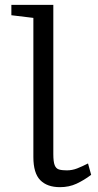

<svg xmlns="http://www.w3.org/2000/svg" viewBox="-20 -763 407 794"><path d="M228 11Q175 11 146.5 -18Q118 -47 118 -113.5V-689L27 -700V-743H200.5V-125.5Q200.5 -94.5 206 -80.2Q211.5 -66 223.8 -62.2Q236 -58.5 256 -58.5Q278.5 -58.5 299 -66.5Q319.5 -74.5 344 -87L357 -40Q327 -17.5 296.2 -3.2Q265.5 11 228 11Z"/></svg>

Font: Merriweather Light
Style: Regular
Weight: 300
Version: Version 2.100